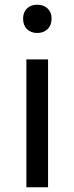

<svg xmlns="http://www.w3.org/2000/svg" viewBox="-20 -795 315 815"><path d="M92 0V-543H184V0ZM138 -655Q111 -655 94.5 -671.5Q78 -688 78 -716Q78 -743 94.5 -759Q111 -775 138 -775Q165 -775 182 -759Q199 -743 199 -716Q199 -688 182 -671.5Q165 -655 138 -655Z"/></svg>

Font: Noto Sans TC
Style: Regular
Weight: 400
Designer: Ryoko NISHIZUKA  (kana, bopomofo & ideographs); Paul D. Hunt (Latin, Greek & Cyrillic); Sandoll Communications , Soo-you
Foundry: Adobe
Version: Version 2.004-H2;hotconv 1.0.118;makeotfexe 2.5.65603